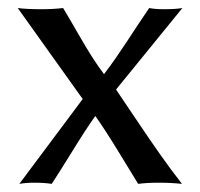

<svg xmlns="http://www.w3.org/2000/svg" viewBox="-20 -452 495 475"><path d="M184.6 -207 23.9 -432.1Q45.9 -429.2 82 -429.2Q111.8 -429.2 136.2 -432.1Q144.5 -418.5 155.5 -399.4Q166.5 -380.4 175 -365.7Q183.6 -351.1 193.6 -334.2Q203.6 -317.4 214.6 -300.8Q225.6 -284.2 237.3 -268.6Q252 -287.6 267.3 -309.8Q282.7 -332 294.2 -349.6Q305.7 -367.2 321.5 -391.1Q337.4 -415 349.1 -432.1Q363.3 -429.2 386.2 -429.2Q414.1 -429.2 431.2 -432.1L267.1 -230.5Q281.7 -209 315.9 -158Q350.1 -106.9 376.5 -69.6Q402.8 -32.2 430.2 2.9Q403.3 0 373 0Q342.3 0 321.8 2.9Q316.4 -5.4 278.1 -68.6Q239.7 -131.8 215.8 -165Q193.4 -133.8 158 -76.4Q122.6 -19 107.9 2.9Q90.8 0 64 0Q43.9 0 27.8 2.9Z"/></svg>

Font: Biolilbert
Style: Regular
Weight: 400
Designer: Philipp H. Poll
Foundry: Philipp H. Poll
Version: Version 1.1.0